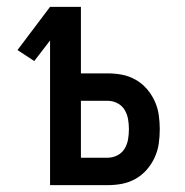

<svg xmlns="http://www.w3.org/2000/svg" viewBox="-20 -540 540 560"><path d="M126 0V-422L80 -362L31 -394L126 -520H216V-326H294Q316 -326 336.5 -322Q357 -318 375.5 -307.5Q394 -297 408 -281Q422 -265 431 -245.5Q440 -226 443 -205Q446 -184 446 -163Q446 -142 443 -121Q440 -100 431 -80.5Q422 -61 408 -45Q394 -29 375.5 -18.5Q357 -8 336.5 -4Q316 0 294 0ZM294 -80Q309 -80 322.5 -87Q336 -94 343.5 -106.5Q351 -119 353.5 -133.5Q356 -148 356 -163Q356 -178 353.5 -192.5Q351 -207 343.5 -219.5Q336 -232 322.5 -239Q309 -246 294 -246H216V-80Z"/></svg>

Font: Iosevka Medium
Style: Regular
Weight: 500
Monospace: yes
Designer: Belleve Invis
Foundry: Belleve Invis
Version: Version 32.5.0; ttfautohint (v1.8.4)